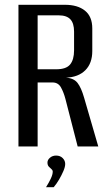

<svg xmlns="http://www.w3.org/2000/svg" viewBox="-20 -611 456 801"><path d="M57 0V-591H251Q304 -591 334.5 -566.5Q365 -542 365 -492V-398Q365 -347 336 -318Q307 -289 255 -287Q288 -285 303.5 -265Q319 -245 331 -203L390 0H304L253 -198Q246 -225 234.5 -246Q223 -267 199 -267H137V0ZM137 -322H215Q256 -322 272.5 -342Q289 -362 289 -401V-479Q289 -514 273.5 -530.5Q258 -547 225 -547H137ZM172 170Q184 151 192 134Q200 117 200 105Q200 99 194.5 94.5Q189 90 183.5 84Q178 78 178 67Q178 56 188.5 47Q199 38 214 38Q231 38 241.5 48.5Q252 59 252 73Q252 85 244.5 102.5Q237 120 226.5 138Q216 156 204 170Z"/></svg>

Font: Alumni Sans Medium
Style: Regular
Weight: 500
Designer: Robert E. Leuschke
Foundry: Robert E. Leuschke
Version: Version 1.018